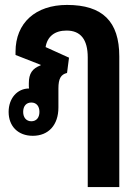

<svg xmlns="http://www.w3.org/2000/svg" viewBox="-20 -542 561 779"><path d="M336 217H464V-313C464 -455 396 -522 252 -522C124 -522 43 -449 43 -332V-319L145 -279V-277C111 -264 97 -244 97 -204V-195C97 -191 97 -187 98 -183C50 -183 15 -143 15 -88C15 -30 53 9 113 9C177 9 217 -35 217 -106V-183C217 -223 227 -240 252 -246L260 -308L165 -351C172 -394 202 -418 250 -418C307 -418 336 -382 336 -309ZM107 -50C87 -50 74 -65 74 -88C74 -112 87 -126 107 -126C128 -126 140 -111 140 -88C140 -65 128 -50 107 -50Z"/></svg>

Font: Noto Sans Thai Looped UI Narrow
Style: Bold
Weight: 700
Width: 4
Designer: Cadson Demak Team
Foundry: Cadson Demak Co., Ltd.
Version: Version 1.000